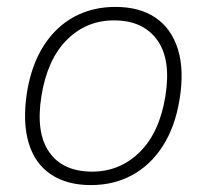

<svg xmlns="http://www.w3.org/2000/svg" viewBox="-20 -528 599 556"><path d="M243 8Q174 8 127.5 -23Q81 -54 63 -114Q45 -174 58 -260Q71 -340 106.5 -395.5Q142 -451 195 -479.5Q248 -508 314 -508Q384 -508 430 -477Q476 -446 495 -386Q514 -326 500 -240Q487 -160 451 -104.5Q415 -49 362 -20.5Q309 8 243 8ZM247 -31Q327 -31 384.5 -87.5Q442 -144 459 -250Q476 -356 435 -412.5Q394 -469 310 -469Q230 -469 173.5 -412.5Q117 -356 100 -250Q83 -144 122.5 -87.5Q162 -31 247 -31Z"/></svg>

Font: Mulish ExtraLight
Style: Italic
Weight: 200
Italic angle: -9°
Designer: Vernon Adams
Foundry: Vernon Adams
Version: Version 3.603